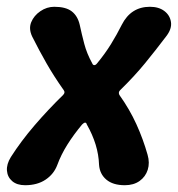

<svg xmlns="http://www.w3.org/2000/svg" viewBox="-35 -533 524 566"><path d="M39 13Q15 13 1 1Q-13 -11 -14.5 -30Q-16 -49 -3 -70Q27 -117 66.5 -163Q106 -209 151 -253Q158 -260 153 -267Q124 -308 102 -346.5Q80 -385 60 -425Q49 -448 57 -467.5Q65 -487 84 -500Q103 -513 125 -513Q159 -513 176.5 -499.5Q194 -486 200 -460Q206 -432 213.5 -403.5Q221 -375 237 -346Q239 -341 243 -341Q247 -341 251 -346Q275 -375 292.5 -403.5Q310 -432 324 -460Q351 -513 407 -513Q433 -513 449.5 -500.5Q466 -488 469 -468Q472 -448 455 -426Q424 -385 392.5 -346.5Q361 -308 319 -267Q313 -261 317 -253Q347 -211 367 -167Q387 -123 400 -77Q407 -53 400.5 -32.5Q394 -12 376.5 0.5Q359 13 333 13Q298 13 278.5 -3.5Q259 -20 257 -47Q256 -77 247 -106.5Q238 -136 221 -166Q218 -177 207 -166Q182 -136 163.5 -106.5Q145 -77 134 -47Q124 -20 99.5 -3.5Q75 13 39 13Z"/></svg>

Font: Winky Sans SemiBold
Style: Italic
Weight: 600
Italic angle: -8.97852°
Designer: Simon Atzbach
Foundry: typofactur
Version: Version 1.205